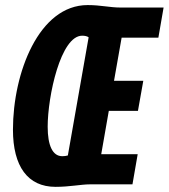

<svg xmlns="http://www.w3.org/2000/svg" viewBox="-20 -723 662 753"><path d="M197.8 9.8C253.4 9.8 297.9 0 332.5 0H499.5L520 -118.2H377L406.7 -288.1H521L542 -406.2H427.2L457 -575.2H601.1L621.6 -693.4H454.6C408.7 -693.4 377 -703.1 323.7 -703.1C132.8 -703.1 30.8 -437.5 30.8 -214.4C30.8 -70.3 88.9 9.8 197.8 9.8ZM224.1 -110.4C186.5 -110.4 167 -151.9 167 -226.1C167 -345.2 217.8 -583 302.2 -583C312.5 -583 321.8 -581.1 327.6 -576.7L246.1 -113.3C239.7 -111.3 231.9 -110.4 224.1 -110.4Z"/></svg>

Font: Cascadia Code
Style: Bold Italic
Weight: 700
Italic angle: -10°
Monospace: yes
Designer: Aaron Bell
Foundry: Saja Typeworks
Version: Version 2404.023